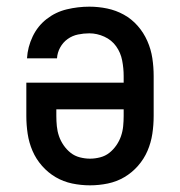

<svg xmlns="http://www.w3.org/2000/svg" viewBox="-20 -548 540 576"><path d="M250 8Q223 8 196.5 2.5Q170 -3 147 -16.5Q124 -30 106 -50.5Q88 -71 77.5 -95.5Q67 -120 63 -146.5Q59 -173 59 -200V-300H351V-320Q351 -343 346.5 -366.5Q342 -390 328.5 -409Q315 -428 293 -438Q271 -448 248 -448Q231 -448 214 -444.5Q197 -441 183 -431Q169 -421 160.5 -405.5Q152 -390 151 -373H61Q63 -407 78 -438.5Q93 -470 120 -491Q147 -512 180.5 -520Q214 -528 248 -528Q275 -528 301.5 -522.5Q328 -517 351.5 -504Q375 -491 393 -470.5Q411 -450 422 -425Q433 -400 437 -373.5Q441 -347 441 -320V-200Q441 -173 437 -146.5Q433 -120 422.5 -95.5Q412 -71 394 -50.5Q376 -30 353 -16.5Q330 -3 303.5 2.5Q277 8 250 8ZM250 -72Q265 -72 280.5 -76Q296 -80 308 -89.5Q320 -99 329 -112Q338 -125 343 -139.5Q348 -154 349.5 -169.5Q351 -185 351 -200V-220H149V-200Q149 -185 150.5 -169.5Q152 -154 157 -139.5Q162 -125 171 -112Q180 -99 192 -89.5Q204 -80 219.5 -76Q235 -72 250 -72Z"/></svg>

Font: Iosevka Curly Slab Medium
Style: Regular
Weight: 500
Monospace: yes
Designer: Belleve Invis
Foundry: Belleve Invis
Version: Version 22.1.2; ttfautohint (v1.8.4)